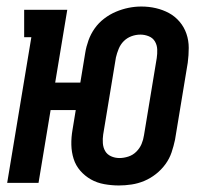

<svg xmlns="http://www.w3.org/2000/svg" viewBox="-20 -560 640 588"><path d="M344 8Q322 8 299.5 4Q277 0 258.5 -10.5Q240 -21 226 -37Q212 -53 205.5 -73.5Q199 -94 198.5 -116.5Q198 -139 202 -162L212 -223H135L98 0H2L76 -446H54V-530H186L149 -307H226L241 -398Q244 -417 251 -436.5Q258 -456 270 -473Q282 -490 299 -503Q316 -516 335 -524Q354 -532 373.5 -536Q393 -540 413 -540Q436 -540 457.5 -535Q479 -530 497.5 -520Q516 -510 530 -493.5Q544 -477 551 -456.5Q558 -436 558 -413.5Q558 -391 555 -368L516 -132Q512 -113 505.5 -93.5Q499 -74 486.5 -57Q474 -40 457.5 -27Q441 -14 422 -6Q403 2 383 5Q363 8 344 8ZM346 -76Q346 -76 346 -76Q346 -76 346 -76Q359 -76 373 -80.5Q387 -85 397.5 -95.5Q408 -106 413.5 -119Q419 -132 421 -146L460 -382Q462 -395 461.5 -408.5Q461 -422 454.5 -433Q448 -444 435.5 -449Q423 -454 410 -454Q396 -454 382.5 -449Q369 -444 359 -434Q349 -424 343.5 -410.5Q338 -397 335 -384L296 -148Q294 -135 295 -121.5Q296 -108 302 -97.5Q308 -87 320 -81.5Q332 -76 346 -76Z"/></svg>

Font: Iosevka Slab Medium Extended
Style: Italic
Weight: 500
Width: 7
Italic angle: -9°
Monospace: yes
Designer: Belleve Invis
Foundry: Belleve Invis
Version: Version 11.1.0; ttfautohint (v1.8.3)